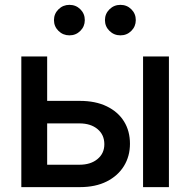

<svg xmlns="http://www.w3.org/2000/svg" viewBox="-20 -767 780 787"><path d="M147.9 -353.5H307.1Q371.6 -353.5 417.7 -331.1Q463.9 -308.6 488.3 -269.3Q512.7 -230 512.7 -177.7Q512.7 -126.5 488 -86.4Q463.4 -46.4 417.5 -23.2Q371.6 0 307.1 0H67.4V-535.6H173.3V-91.8H305.7Q351.6 -91.8 379.6 -115Q407.7 -138.2 407.7 -175.8Q407.7 -214.8 379.6 -238Q351.6 -261.2 305.7 -261.2H147.9ZM566.4 0V-535.6H672.4V0ZM473.6 -622.1Q447.3 -622.1 428.7 -640.4Q410.2 -658.7 410.2 -684.6Q410.2 -710.4 428.7 -728.8Q447.3 -747.1 473.6 -747.1Q500 -747.1 518.3 -729Q536.6 -710.9 536.6 -684.6Q536.6 -658.7 518.3 -640.4Q500 -622.1 473.6 -622.1ZM264.6 -622.1Q238.3 -622.1 219.7 -640.4Q201.2 -658.7 201.2 -684.6Q201.2 -710.4 219.7 -728.8Q238.3 -747.1 264.6 -747.1Q291 -747.1 309.3 -729Q327.6 -710.9 327.6 -684.6Q327.6 -658.7 309.3 -640.4Q291 -622.1 264.6 -622.1Z"/></svg>

Font: Inter 20pt Medium
Style: Regular
Weight: 500
Version: Version 4.001;git-66647c0bb